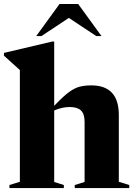

<svg xmlns="http://www.w3.org/2000/svg" viewBox="-30 -956 692 976"><path d="M294.5 0H18V-15.5L71 -32V-600Q61 -609 40 -628Q19 -647 -10 -673V-687L236 -745H245.5V-418Q289 -464 318.2 -486Q347.5 -508 373.8 -515Q400 -522 434 -522Q574 -522 574 -371.5V-32L627 -15.5V0H350V-15.5L400 -31V-336.5Q400 -377 381.5 -394.5Q363 -412 324.5 -412Q304.5 -412 284.8 -407.5Q265 -403 245.5 -394.5V-31L294.5 -15.5ZM459.5 -772.5 320 -865 180.5 -772.5H154L272.5 -935.5H367.5L486 -772.5Z"/></svg>

Font: Newsreader Display
Style: Bold
Weight: 700
Designer: Hugues Gentile
Foundry: Production Type
Version: Version 1.001